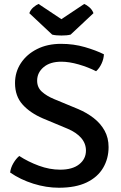

<svg xmlns="http://www.w3.org/2000/svg" viewBox="-20 -912 596 946"><path d="M30 -62Q32.5 -85 45.8 -107.8Q59 -130.5 75 -143.5Q118.5 -115 171.5 -95.5Q224.5 -76 276.5 -76Q337 -76 370.2 -102.5Q403.5 -129 403.5 -170Q403.5 -205 380 -232.2Q356.5 -259.5 312.5 -278L191.5 -328.5Q128.5 -355.5 91.2 -397Q54 -438.5 54 -502.5Q54 -557 82.8 -600.8Q111.5 -644.5 162.5 -670.2Q213.5 -696 280.5 -696Q343 -696 398 -680Q453 -664 492 -644.5Q491 -621.5 480.5 -598.8Q470 -576 453.5 -561Q414.5 -581 367.8 -594.5Q321 -608 282 -608Q226.5 -608 194.8 -581Q163 -554 163 -514.5Q163 -481.5 186 -460.5Q209 -439.5 246 -424L365.5 -374.5Q408 -356.5 442 -330Q476 -303.5 495.5 -268Q515 -232.5 515 -187.5Q515 -130.5 488 -84.8Q461 -39 406.8 -13Q352.5 13 270 13Q208 13 144.2 -7Q80.5 -27 30 -62ZM395 -892.5Q406.5 -888 420.5 -876Q434.5 -864 440.5 -847L328 -741.5Q319 -739 307 -738Q295 -737 282.5 -737Q270 -737 258.2 -738Q246.5 -739 237 -741.5L124.5 -847Q130.5 -864 144.5 -876Q158.5 -888 170 -892.5L282.5 -817.5Z"/></svg>

Font: Signika
Style: Regular
Weight: 400
Designer: Anna Giedry
Foundry: Anna Giedry
Version: Version 2.001